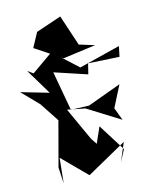

<svg xmlns="http://www.w3.org/2000/svg" viewBox="-174 -1054 985 1234"><g transform="rotate(-15 319.0 -437.0)"><path d="M532 -298 604 -439 380 -357 260 -361 213 -623 427 -552 444 -621 650 -609 664 -677 389 -608 234 -751 89 -649 53 -675 157 -502 -26 -555 80 -446 165 -317 87 -23 93 84 110 -82 267 76 535 -74 483 49 524 -29 410 -211 364 -107 337 -147 236 -368 353 -345 564 -213ZM417 -753 349 -958 180 -901 129 -807 301 -693 518 -722Z"/></g></svg>

Font: Asimov Silicon
Style: Regular
Weight: 400
Designer: Google
Version: Version 2.000980; 2014